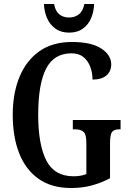

<svg xmlns="http://www.w3.org/2000/svg" viewBox="-20 -935 652 965"><path d="M338 10Q239 10 174 -36Q109 -82 76.5 -164.5Q44 -247 44 -358Q44 -466 78 -548.5Q112 -631 178 -677.5Q244 -724 342 -724Q438 -724 488.5 -691.5Q539 -659 539 -611Q539 -577 515 -556Q491 -535 445 -535Q445 -569 433.5 -599.5Q422 -630 399 -648.5Q376 -667 339 -667Q251 -667 211.5 -589.5Q172 -512 172 -358Q172 -209 212.5 -129Q253 -49 350 -49Q366 -49 382.5 -51.5Q399 -54 414 -60V-217Q414 -260 400 -272.5Q386 -285 357 -285H346V-332H586V-285H578Q554 -285 543.5 -272Q533 -259 533 -213V-39Q487 -15 439.5 -2.5Q392 10 338 10ZM327 -771Q286 -771 258 -791.5Q230 -812 216 -845Q202 -878 201 -915H252Q258 -879 278 -863Q298 -847 327 -847Q356 -847 376.5 -863Q397 -879 404 -915H453Q452 -878 438.5 -845Q425 -812 397 -791.5Q369 -771 327 -771Z"/></svg>

Font: Noto Serif Ethiopic ExtraCondensed SemiBold
Style: Regular
Weight: 600
Width: 2
Designer: Monotype Design Team
Foundry: Monotype Imaging Inc.
Version: Version 2.102; ttfautohint (v1.8.4.7-5d5b)